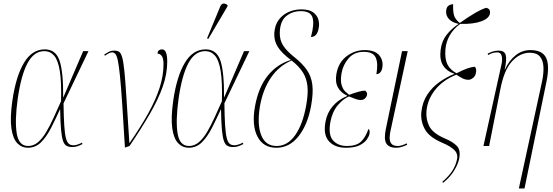

<svg xmlns="http://www.w3.org/2000/svg" viewBox="-20 -825 3127 1085"><path d="M137 10Q103 10 78 -15.5Q53 -41 44.5 -99.5Q36 -158 50 -257Q70 -394 115.5 -470Q161 -546 233 -546Q295 -546 316.5 -482.5Q338 -419 337 -275H338L450 -536H480L339 -241Q340 -165 343 -118Q346 -71 352 -46.5Q358 -22 368.5 -13Q379 -4 395 -4Q406 -4 419.5 -8.5Q433 -13 443 -19L446 -11Q433 -4 419 1Q405 6 389 6Q370 6 357 -0.5Q344 -7 336.5 -28Q329 -49 325 -91.5Q321 -134 320 -207H319Q294 -152 268.5 -102Q243 -52 212 -21Q181 10 137 10ZM139 0Q170 0 195 -21.5Q220 -43 241.5 -79.5Q263 -116 283.5 -161Q304 -206 325 -253Q328 -362 318 -423.5Q308 -485 286 -510.5Q264 -536 230 -536Q172 -536 135.5 -468Q99 -400 80 -266Q63 -143 74.5 -71.5Q86 0 139 0Z M686 9Q677 -140 670.5 -238.5Q664 -337 658 -395.5Q652 -454 646 -482.5Q640 -511 632 -520Q624 -529 613 -529Q605 -529 594.5 -523.5Q584 -518 573 -510L569 -517Q581 -525 594.5 -532Q608 -539 625 -539Q643 -539 653.5 -532Q664 -525 671 -499Q678 -473 683.5 -417Q689 -361 695 -264.5Q701 -168 711 -18H713Q777 -111 819 -187Q861 -263 882.5 -330.5Q904 -398 904 -462Q904 -496 894 -509Q884 -522 870 -522Q871 -536 878.5 -541Q886 -546 896 -546Q925 -546 925 -476Q925 -407 899.5 -335Q874 -263 826.5 -181Q779 -99 712 0Z M1046 10Q1012 10 987 -15.5Q962 -41 953.5 -99.5Q945 -158 959 -257Q979 -394 1024.5 -470Q1070 -546 1142 -546Q1204 -546 1225.5 -482.5Q1247 -419 1246 -275H1247L1359 -536H1389L1248 -241Q1249 -165 1252 -118Q1255 -71 1261 -46.5Q1267 -22 1277.5 -13Q1288 -4 1304 -4Q1315 -4 1328.5 -8.5Q1342 -13 1352 -19L1355 -11Q1342 -4 1328 1Q1314 6 1298 6Q1279 6 1266 -0.5Q1253 -7 1245.5 -28Q1238 -49 1234 -91.5Q1230 -134 1229 -207H1228Q1203 -152 1177.5 -102Q1152 -52 1121 -21Q1090 10 1046 10ZM1048 0Q1079 0 1104 -21.5Q1129 -43 1150.5 -79.5Q1172 -116 1192.5 -161Q1213 -206 1234 -253Q1237 -362 1227 -423.5Q1217 -485 1195 -510.5Q1173 -536 1139 -536Q1081 -536 1044.5 -468Q1008 -400 989 -266Q972 -143 983.5 -71.5Q995 0 1048 0ZM1157 -605 1150 -608 1224 -787Q1232 -805 1244 -805Q1256 -805 1266 -796L1265 -788Z M1542 10Q1467 10 1434.5 -54Q1402 -118 1421 -224Q1441 -334 1494.5 -399Q1548 -464 1624 -486Q1573 -524 1550.5 -559Q1528 -594 1530 -637Q1533 -684 1555.5 -713.5Q1578 -743 1611.5 -757.5Q1645 -772 1682 -772Q1727 -772 1749.5 -755.5Q1772 -739 1779 -714.5Q1786 -690 1781 -667Q1773 -616 1737 -616Q1757 -687 1746.5 -724.5Q1736 -762 1680 -762Q1632 -762 1597.5 -734Q1563 -706 1561 -641Q1560 -599 1580 -568Q1600 -537 1640 -505Q1688 -467 1713.5 -430.5Q1739 -394 1745 -346.5Q1751 -299 1738 -227Q1719 -121 1667.5 -55.5Q1616 10 1542 10ZM1543 0Q1605 0 1648 -61Q1691 -122 1710 -228Q1722 -293 1717.5 -337.5Q1713 -382 1691.5 -416Q1670 -450 1628 -483Q1558 -454 1512 -387.5Q1466 -321 1449 -225Q1432 -123 1456 -61.5Q1480 0 1543 0Z M1935 10Q1873 10 1839.5 -26Q1806 -62 1819 -135Q1828 -187 1860 -224.5Q1892 -262 1941 -282V-285Q1907 -300 1890 -330.5Q1873 -361 1881 -407Q1892 -472 1938.5 -507Q1985 -542 2040 -542Q2099 -542 2123.5 -512Q2148 -482 2140 -440Q2137 -425 2128.5 -415.5Q2120 -406 2107 -406Q2118 -468 2103 -500Q2088 -532 2036 -532Q1981 -532 1949.5 -495Q1918 -458 1910 -411Q1903 -369 1910.5 -344.5Q1918 -320 1931 -308Q1944 -296 1953 -289Q1982 -300 2006 -306.5Q2030 -313 2044 -313Q2048 -309 2052 -303.5Q2056 -298 2054 -288Q2052 -278 2043 -269Q2034 -260 2018 -260Q2005 -260 1991 -265Q1977 -270 1952 -280Q1920 -267 1889 -230.5Q1858 -194 1847 -136Q1834 -63 1862 -31.5Q1890 0 1941 0Q1994 0 2020 -24.5Q2046 -49 2062 -96Q2072 -91 2068 -69Q2066 -56 2053.5 -37.5Q2041 -19 2013 -4.5Q1985 10 1935 10Z M2219 10Q2178 10 2163 -14.5Q2148 -39 2161 -99L2252 -536H2284L2189 -96Q2183 -72 2182 -50Q2181 -28 2191 -14Q2201 0 2229 0Q2238 0 2250 -3.5Q2262 -7 2278 -15L2281 -7Q2267 0 2251 5Q2235 10 2219 10Z M2484 208 2479 203Q2516 171 2535.5 141Q2555 111 2562 78Q2570 46 2548.5 24Q2527 2 2482 -17Q2406 -49 2381 -94.5Q2356 -140 2361 -192Q2367 -248 2394.5 -290Q2422 -332 2463 -361Q2504 -390 2547 -407L2548 -408Q2505 -422 2484 -455Q2463 -488 2470 -543Q2476 -593 2504 -628.5Q2532 -664 2572 -690Q2535 -698 2517.5 -717Q2500 -736 2501 -760Q2502 -783 2513.5 -792Q2525 -801 2541 -801Q2539 -772 2544 -745Q2549 -718 2578 -695Q2624 -728 2663.5 -751Q2703 -774 2728 -781Q2752 -775 2749 -751Q2746 -722 2701 -705Q2656 -688 2581 -690Q2543 -663 2521.5 -625Q2500 -587 2497 -545Q2493 -493 2508 -462Q2523 -431 2560 -411Q2595 -429 2618.5 -437.5Q2642 -446 2664 -448Q2669 -441 2670.5 -432.5Q2672 -424 2669 -411Q2666 -395 2653 -384.5Q2640 -374 2626 -374Q2613 -374 2599.5 -379.5Q2586 -385 2559 -403Q2484 -373 2440 -318.5Q2396 -264 2390 -197Q2386 -151 2406 -111.5Q2426 -72 2493 -43Q2539 -24 2562 0Q2585 24 2574 76Q2567 106 2544.5 142Q2522 178 2484 208Z M2912 240 3043 -364Q3053 -411 3051 -447.5Q3049 -484 3031 -505.5Q3013 -527 2974 -527Q2919 -527 2874 -479Q2829 -431 2808 -323L2744 0H2712L2815 -466Q2820 -492 2814.5 -510.5Q2809 -529 2791 -529Q2782 -529 2770 -527Q2758 -525 2738 -514L2736 -522Q2752 -530 2766.5 -534.5Q2781 -539 2797 -539Q2830 -539 2837.5 -515.5Q2845 -492 2832 -431H2833Q2855 -481 2892.5 -511.5Q2930 -542 2977 -542Q3045 -542 3066 -498.5Q3087 -455 3068 -363L2944 240Z"/></svg>

Font: Noto Serif Display ExtraCondensed Thin
Style: Italic
Weight: 100
Width: 2
Italic angle: -12°
Designer: Monotype Design Team
Foundry: Monotype Imaging Inc.
Version: Version 2.009